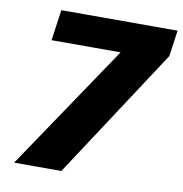

<svg xmlns="http://www.w3.org/2000/svg" viewBox="-79 -774 808 849"><g transform="rotate(10 325.0 -350.0)"><path d="M633.8 -583 252 0H40L418.9 -562H108.9L128.4 -700.2H650.4Z"/></g></svg>

Font: Fivo Sans Black
Style: Regular
Weight: 900
Designer: Alexander Slobzheninov
Foundry: Alexander Slobzheninov
Version: 1.0